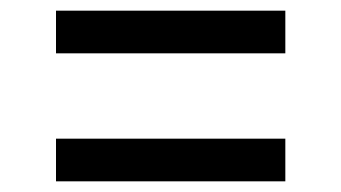

<svg xmlns="http://www.w3.org/2000/svg" viewBox="-20 -510 640 360"><path d="M85 -410V-490H515V-410ZM85 -170V-250H515V-170Z"/></svg>

Font: JetBrainsMono NFM
Style: Regular
Weight: 400
Monospace: yes
Designer: Philipp Nurullin, Konstantin Bulenkov
Foundry: JetBrains
Version: Version 2.304; ttfautohint (v1.8.4.7-5d5b);Nerd Fonts 3.3.0